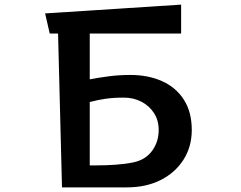

<svg xmlns="http://www.w3.org/2000/svg" viewBox="-20 -810 1040 830"><path d="M248 0 231 -665H195L175 -752L763 -790V-665H368V-467Q404 -474 449 -480Q494 -486 543 -486Q622 -486 682 -458.5Q742 -431 775.5 -378Q809 -325 809 -248Q809 -176 773.5 -120Q738 -64 675 -32Q612 0 528 0ZM393 -95Q438 -95 480 -98Q522 -101 556 -108Q609 -119 637.5 -158Q666 -197 666 -248Q666 -290 645.5 -321.5Q625 -353 591 -370.5Q557 -388 516 -388Q470 -388 436 -383Q402 -378 368 -369V-95Z"/></svg>

Font: RocknRoll One
Style: Regular
Weight: 400
Designer: Fontworks Inc.
Foundry: Fontworks Inc.
Version: Version 1.100